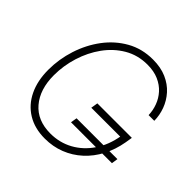

<svg xmlns="http://www.w3.org/2000/svg" viewBox="-189 -906 1084 1084"><g transform="rotate(45 352.5 -364.0)"><path d="M318.4 10.3Q237.3 10.3 178.7 -25.6Q120.1 -61.5 88.9 -126.5Q57.6 -191.4 57.6 -278.8Q57.6 -363.8 84 -445.6Q110.4 -527.3 159.7 -593.3Q209 -659.2 278.6 -698.5Q348.1 -737.8 435.1 -737.8Q497.6 -737.8 544.2 -717.3Q590.8 -696.8 621.8 -662.1Q652.8 -627.4 668.5 -584.7Q684.1 -542 684.6 -498H639.2Q638.2 -534.7 625.2 -569.8Q612.3 -605 586.9 -633.3Q561.5 -661.6 523.2 -678.5Q484.9 -695.3 433.6 -695.3Q356.9 -695.3 295.4 -659.2Q233.9 -623 190.7 -563Q147.5 -502.9 124.5 -429Q101.6 -355 101.6 -279.3Q101.6 -166.5 158.9 -99.4Q216.3 -32.2 320.3 -32.2Q394 -32.2 455.3 -65.9Q516.6 -99.6 557.9 -160.9Q599.1 -222.2 612.8 -304.7L627.9 -298.8H380.9L387.7 -340.3H663.1L656.2 -297.9Q644 -228.5 614.3 -171.9Q584.5 -115.2 539.8 -74.5Q495.1 -33.7 439 -11.7Q382.8 10.3 318.4 10.3ZM357.9 -159.7 364.3 -197.8H690.4L684.6 -159.7Z"/></g></svg>

Font: Inter 28pt ExtraLight
Style: Italic
Weight: 250
Italic angle: -9.3988°
Designer: Rasmus Andersson
Foundry: rsms
Version: Version 4.001;git-66647c0bb